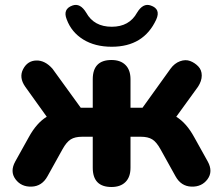

<svg xmlns="http://www.w3.org/2000/svg" viewBox="-20 -739 892 768"><path d="M427 -552Q360 -552 313 -581Q266 -610 247 -661Q230 -703 270 -717Q301 -728 325 -688Q356 -632 427 -632Q497 -632 528 -688Q552 -728 583 -717Q624 -703 605 -661Q555 -552 427 -552ZM426 9Q351 9 351 -68V-192H308Q280 -192 263 -181.5Q246 -171 230 -142L170 -34Q148 6 106.5 7.5Q65 9 42 -22Q19 -53 41 -93L95 -190Q126 -247 167 -272L81 -392Q55 -429 72.5 -462.5Q90 -496 125 -497Q160 -498 190 -464L303 -308H351V-422Q351 -499 426 -499Q462 -499 482 -479Q502 -459 502 -422V-308H550L662 -464Q678 -486 700 -494Q722 -502 740.5 -495Q759 -488 773 -473.5Q787 -459 787 -437Q787 -415 772 -392L685 -272Q726 -247 757 -190L811 -93Q833 -53 810 -22Q787 9 745.5 7.5Q704 6 682 -34L622 -142Q606 -171 589 -181.5Q572 -192 544 -192H502V-68Q502 -31 482 -11Q462 9 426 9Z"/></svg>

Font: Nunito ExtraBold
Style: Regular
Weight: 800
Designer: Vernon Adams
Foundry: Vernon Adams
Version: Version 3.602